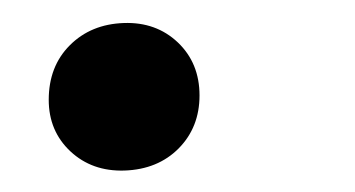

<svg xmlns="http://www.w3.org/2000/svg" viewBox="-20 -146 316 171"><path d="M23.4 -57.1Q23.4 -86.9 42.2 -105.7Q61 -124.5 90.3 -125.5Q119.1 -126.5 138.4 -108.2Q157.7 -89.8 157.7 -61Q157.7 -32.7 139.2 -13.9Q120.6 4.9 90.8 5.9Q62 6.8 42.7 -11.2Q23.4 -29.3 23.4 -57.1Z"/></svg>

Font: TypoPRO Roboto
Style: Italic
Weight: 500
Italic angle: -12°
Designer: Google
Version: Version 2.136; 2016